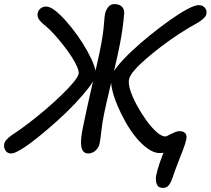

<svg xmlns="http://www.w3.org/2000/svg" viewBox="-48 -736 1028 937"><path d="M747 181Q724 181 717 162.5Q710 144 714 121Q719 95 733 54Q747 13 764 -21L785 -4Q774 2 762.5 6.5Q751 11 731 11Q704 11 674 -10Q644 -31 616 -65Q588 -99 564.5 -141Q541 -183 523.5 -225Q506 -267 498.5 -303Q491 -339 496 -363Q500 -382 527 -415Q554 -448 596 -487.5Q638 -527 686.5 -566Q735 -605 781.5 -638Q828 -671 865.5 -691Q903 -711 922 -711Q934 -711 943 -705.5Q952 -700 957 -690.5Q962 -681 959 -668Q958 -658 947 -647.5Q936 -637 922 -628Q876 -603 829 -572.5Q782 -542 739.5 -509.5Q697 -477 662 -446.5Q627 -416 606 -391Q585 -366 582 -350Q577 -328 588.5 -293.5Q600 -259 621 -220.5Q642 -182 667 -147.5Q692 -113 716.5 -91.5Q741 -70 759 -70Q763 -70 770.5 -74Q778 -78 788 -83Q798 -88 808.5 -92Q819 -96 829 -96Q841 -96 849 -91.5Q857 -87 860.5 -78.5Q864 -70 861 -56Q858 -39 846.5 -8.5Q835 22 820.5 58.5Q806 95 794 132Q787 153 776.5 167Q766 181 747 181ZM7 13Q-13 13 -22 -2.5Q-31 -18 -27 -35Q-25 -45 -16.5 -54Q-8 -63 6 -74Q46 -100 90 -133.5Q134 -167 176 -203Q218 -239 253 -273Q288 -307 310 -333.5Q332 -360 336 -376Q338 -388 328 -411Q318 -434 300 -461.5Q282 -489 259.5 -517.5Q237 -546 215 -570Q193 -594 175 -609Q150 -629 141.5 -642.5Q133 -656 136 -671Q138 -685 149.5 -694.5Q161 -704 177 -704Q196 -704 221 -684.5Q246 -665 274.5 -633Q303 -601 330 -563Q357 -525 378 -487Q399 -449 410.5 -417.5Q422 -386 418 -368Q414 -346 386.5 -310Q359 -274 318.5 -231Q278 -188 230.5 -145.5Q183 -103 138.5 -67Q94 -31 58.5 -9Q23 13 7 13ZM383 13Q365 13 356.5 0Q348 -13 347.5 -37.5Q347 -62 353 -96Q359 -127 368 -168.5Q377 -210 387 -255.5Q397 -301 407 -343Q417 -385 424 -417Q439 -482 446.5 -524Q454 -566 457 -593Q460 -620 461 -637.5Q462 -655 465 -670Q469 -688 480.5 -702Q492 -716 509 -716Q527 -716 538.5 -709.5Q550 -703 555 -691Q560 -679 557 -662Q557 -654 555 -637Q553 -620 549 -590.5Q545 -561 536.5 -517.5Q528 -474 514 -414Q498 -346 484 -287.5Q470 -229 460 -181Q451 -137 446.5 -95.5Q442 -54 438 -36Q436 -23 427 -11Q418 1 406.5 7Q395 13 383 13Z"/></svg>

Font: Shantell Sans
Style: Italic
Weight: 400
Italic angle: -11°
Designer: Stephen Nixon, Anya Danilova, Shantell Martin
Foundry: Arrow Type
Version: Version 1.011;[c5ecc13dd]